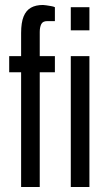

<svg xmlns="http://www.w3.org/2000/svg" viewBox="-20 -753 431 773"><path d="M65 0V-462H17V-527H65V-620Q65 -662 75 -686.5Q85 -711 104.5 -722Q124 -733 153 -733Q158 -733 167 -731.5Q176 -730 185.5 -728.5Q195 -727 201 -724V-668H170Q152 -668 146 -655.5Q140 -643 140 -624V-527H201V-462H140V0ZM265 -631V-724H340V-631ZM265 0V-527H340V0Z"/></svg>

Font: Archivo ExtraCondensed
Style: Regular
Weight: 400
Width: 2
Designer: Hector Gatti
Foundry: Omnibus-Type
Version: Version 2.001